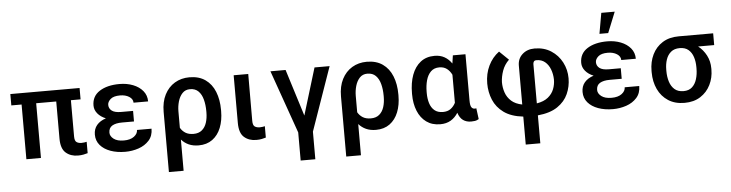

<svg xmlns="http://www.w3.org/2000/svg" viewBox="-54 -1043 5888 1547"><g transform="rotate(-5 2889.5 -269.0)"><path d="M601.6 -534.4V-442.5H523.4V-149.9Q523.4 -113.6 538.9 -103Q554.3 -92.3 578.5 -92.3Q590.6 -92.3 602.1 -94.1Q613.6 -95.9 620.7 -97.7V-5.7Q606.5 -1.4 586.8 2.7Q567.1 6.7 541.5 6.7Q482.6 6.7 443.7 -27.2Q404.8 -61.1 404.8 -142.4V-442.5H242.5V0H124.6V-442.5H41.5V-534.4Z M918.3 -312.9H1014.9V-227.6H918.3Q866.8 -227.6 838.2 -210.4Q809.7 -193.2 809.7 -154.5Q809.7 -126.4 838.4 -104.2Q867.2 -82 920.5 -82Q973.4 -82 1003.2 -104.6Q1033 -127.1 1033 -157.3H1150.6Q1150.6 -99.4 1117.2 -62.3Q1083.8 -25.2 1032 -7.6Q980.1 9.9 924.4 9.9Q857.6 9.9 805 -9.1Q752.5 -28.1 721.9 -63.7Q691.4 -99.4 691.4 -149.1Q691.4 -195 717.5 -226Q743.6 -257.1 791.5 -272.4Q749.3 -289.4 725.1 -318.9Q701 -348.4 701 -383.5Q701 -459.2 762.8 -498.8Q824.6 -538.4 924.4 -538.4Q984 -538.4 1033.6 -519Q1083.1 -499.6 1112.7 -463.8Q1142.4 -427.9 1142.4 -378.6H1024.5Q1024.5 -408.4 994.7 -427.4Q964.8 -446.4 920.8 -446.4Q868.3 -446.4 843.9 -424.9Q819.6 -403.4 819.6 -378.6Q819.6 -349.4 843.2 -331.1Q866.8 -312.9 918.3 -312.9Z M1259.6 203.1V-283.4Q1259.6 -364.3 1289.4 -422.6Q1319.2 -480.8 1371.4 -512.1Q1423.7 -543.3 1490.4 -543.3Q1567.1 -543.3 1618.6 -507.1Q1670.1 -470.9 1695.8 -406.8Q1721.6 -342.7 1721.6 -259.6V-249.6Q1721.6 -174.4 1698.2 -115.6Q1674.7 -56.8 1629.1 -23.4Q1583.5 9.9 1517.4 9.9Q1472.3 9.9 1437.9 -5.5Q1403.4 -21 1378.6 -49.4V203.1ZM1378.6 -277.3V-144.5Q1393.8 -117.9 1419.4 -101.9Q1445 -85.9 1484.4 -85.9Q1526.6 -85.9 1552.7 -108Q1578.8 -130 1590.7 -167.1Q1602.6 -204.2 1602.6 -249.6V-259.6Q1602.6 -310.4 1591.4 -353.2Q1580.3 -396 1554.9 -421.7Q1529.5 -447.4 1486.9 -447.4Q1448.5 -447.4 1424.7 -421.9Q1400.9 -396.3 1389.7 -357.2Q1378.6 -318.2 1378.6 -277.3Z M1847.3 -528.4H1965.2L1964.5 -149.9Q1964.5 -113.6 1980.1 -103Q1995.7 -92.3 2020.6 -92.3Q2032.3 -92.3 2043.7 -94.1Q2055 -95.9 2061.8 -97.7V-5.7Q2047.6 -1.4 2028.6 2.7Q2009.6 6.7 1983.7 6.7Q1924.7 6.7 1886 -27.2Q1847.3 -61.1 1847.3 -142.4Z M2267.8 -534.4 2386.4 -155.5 2501.8 -534.4H2623.9L2443.9 -20.2V203.1H2325.3V-24.1L2145.2 -534.4Z M2693.9 203.1V-283.4Q2693.9 -364.3 2723.7 -422.6Q2753.6 -480.8 2805.8 -512.1Q2858 -543.3 2924.7 -543.3Q3001.4 -543.3 3052.9 -507.1Q3104.4 -470.9 3130.1 -406.8Q3155.9 -342.7 3155.9 -259.6V-249.6Q3155.9 -174.4 3132.5 -115.6Q3109 -56.8 3063.4 -23.4Q3017.8 9.9 2951.7 9.9Q2906.6 9.9 2872.2 -5.5Q2837.7 -21 2812.9 -49.4V203.1ZM2812.9 -277.3V-144.5Q2828.1 -117.9 2853.7 -101.9Q2879.3 -85.9 2918.7 -85.9Q2960.9 -85.9 2987 -108Q3013.1 -130 3025 -167.1Q3036.9 -204.2 3036.9 -249.6V-259.6Q3036.9 -310.4 3025.7 -353.2Q3014.6 -396 2989.2 -421.7Q2963.8 -447.4 2921.2 -447.4Q2882.8 -447.4 2859 -421.9Q2835.2 -396.3 2824 -357.2Q2812.9 -318.2 2812.9 -277.3Z M3266 -249.6V-259.6Q3266 -342.7 3289.6 -406.8Q3313.2 -470.9 3359.4 -507.1Q3405.5 -543.3 3472.7 -543.3Q3519.2 -543.3 3553.3 -523.8Q3587.4 -504.3 3611.2 -469.1L3620.7 -534.4H3722.7V-159.8Q3722.7 -119 3732.8 -105.1Q3742.9 -91.3 3758.5 -91.3Q3766.7 -91.3 3771.7 -93.4L3783.4 -4.6Q3767.4 5.3 3752.7 7.6Q3737.9 9.9 3721.6 9.9Q3683.2 9.9 3656.4 -9.2Q3629.6 -28.4 3616.1 -70.3Q3592.3 -32.3 3556.8 -11.2Q3521.3 9.9 3471.9 9.9Q3405.9 9.9 3359.9 -23.4Q3313.9 -56.8 3290 -115.6Q3266 -174.4 3266 -249.6ZM3384.6 -259.6V-249.6Q3384.6 -204.2 3396.1 -167.3Q3407.7 -130.3 3433.4 -108.5Q3459.2 -86.6 3501.8 -86.6Q3539.4 -86.6 3563.9 -104.4Q3588.4 -122.2 3603.7 -152V-378.9Q3588.4 -410.2 3563.9 -428.8Q3539.4 -447.4 3503.2 -447.4Q3460.6 -447.4 3434.5 -421.7Q3408.4 -396 3396.5 -353.2Q3384.6 -310.4 3384.6 -259.6Z M4143.1 233V6.7Q4045.5 -4.3 3987 -46.7Q3928.6 -89.1 3902.7 -151.5Q3876.8 -213.8 3876.8 -284.1Q3876.8 -362.6 3907.8 -427Q3938.9 -491.5 3994 -532L4068.2 -460.2Q4030.5 -423.7 4013.8 -376.4Q3997.2 -329.2 3995.7 -284.1Q3995.7 -240.1 4009.6 -199.9Q4023.4 -159.8 4055.8 -130.7Q4088.1 -101.6 4143.1 -90.9V-404.8Q4143.1 -461.6 4182 -496.8Q4220.9 -532 4280.5 -532Q4357.6 -532 4414.4 -495.2Q4471.2 -458.5 4502.3 -398.6Q4533.4 -338.8 4533.4 -269.2Q4533.4 -202.8 4506.9 -143.3Q4480.5 -83.8 4420.8 -43.1Q4361.2 -2.5 4261 7.1V233ZM4261 -408V-89.8Q4318.5 -99.4 4352.3 -126.8Q4386 -154.1 4400.6 -191.6Q4415.1 -229 4415.1 -269.2Q4414.1 -313.9 4399.5 -352.1Q4384.9 -390.3 4357.2 -413.5Q4329.5 -436.8 4288.4 -436.8Q4272.4 -436.8 4266.7 -427.6Q4261 -418.3 4261 -408Z M4862.9 -312.9H4959.5V-227.6H4862.9Q4811.4 -227.6 4782.8 -210.4Q4754.3 -193.2 4754.3 -154.5Q4754.3 -126.4 4783 -104.2Q4811.8 -82 4865.1 -82Q4918 -82 4947.8 -104.6Q4977.6 -127.1 4977.6 -157.3H5095.2Q5095.2 -99.4 5061.8 -62.3Q5028.4 -25.2 4976.6 -7.6Q4924.7 9.9 4869 9.9Q4802.2 9.9 4749.6 -9.1Q4697.1 -28.1 4666.5 -63.7Q4636 -99.4 4636 -149.1Q4636 -195 4662.1 -226Q4688.2 -257.1 4736.2 -272.4Q4693.9 -289.4 4669.7 -318.9Q4645.6 -348.4 4645.6 -383.5Q4645.6 -459.2 4707.4 -498.8Q4769.2 -538.4 4869 -538.4Q4928.6 -538.4 4978.2 -519Q5027.7 -499.6 5057.4 -463.8Q5087 -427.9 5087 -378.6H4969.1Q4969.1 -408.4 4939.3 -427.4Q4909.4 -446.4 4865.4 -446.4Q4812.9 -446.4 4788.5 -424.9Q4764.2 -403.4 4764.2 -378.6Q4764.2 -349.4 4787.8 -331.1Q4811.4 -312.9 4862.9 -312.9ZM4812.5 -604 4842 -771.3H4950.6L4883.2 -604Z M5204.5 -258.5V-269.9Q5204.5 -343 5233 -401.6Q5261.4 -460.2 5315.5 -494.3Q5369.7 -528.4 5446.4 -528.4H5725.5V-433.2H5595.5Q5636.7 -400.9 5661.4 -353.5Q5686.1 -306.1 5686.1 -248.6V-238.6Q5686.1 -172.2 5658 -115.6Q5630 -58.9 5576.7 -24.5Q5523.4 9.9 5447.8 9.9Q5370.4 9.9 5316.1 -25.4Q5261.7 -60.7 5233.1 -121.6Q5204.5 -182.5 5204.5 -258.5ZM5323.5 -269.9V-258.5Q5323.5 -211.3 5335.9 -171.9Q5348.4 -132.5 5375.5 -108.8Q5402.7 -85.2 5447.8 -85.2Q5490.8 -85.2 5516.9 -108.8Q5543 -132.5 5555 -171.9Q5567.1 -211.3 5567.1 -258.5V-269.9Q5567.1 -313.9 5555 -351Q5543 -388.1 5516.5 -410.7Q5490.1 -433.2 5446.4 -433.2Q5402.7 -433.2 5375.5 -410.7Q5348.4 -388.1 5335.9 -351Q5323.5 -313.9 5323.5 -269.9Z"/></g></svg>

Font: Interface Medium
Style: Regular
Weight: 500
Designer: Rasmus Andersson
Foundry: rsms
Version: Version 1.8